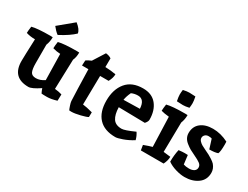

<svg xmlns="http://www.w3.org/2000/svg" viewBox="-69 -1277 2352 1819"><g transform="rotate(30 1107.5 -367.5)"><path d="M509 -512Q528 -512 533 -511Q533 -460 516 -423Q510 -203 506 -98Q551 -94 585 -83L583 -13Q522 6 478 6Q434 6 418 4Q406 -20 398 -44Q315 12 278 12Q99 12 99 -169Q99 -218 107 -410Q54 -410 10 -424Q10 -449 17 -496Q76 -512 219 -512Q238 -512 243 -511Q243 -462 226 -420V-218Q226 -154 239.5 -124.5Q253 -95 297.5 -95Q342 -95 389 -126L383 -410Q339 -412 300 -424Q300 -449 307 -496Q366 -512 509 -512ZM210 -616 368 -747Q427 -700 431 -660Q405 -635 365.5 -608Q326 -581 272 -553Q240 -577 210 -616Z M747 12 725 11Q719 0 709 -30Q699 -60 698 -75Q693 -174 687 -418H617L620 -475Q643 -491 675 -504L756 -632Q795 -628 817 -611L816 -516Q879 -514 933 -504Q933 -464 908 -418H815Q811 -208 810 -103Q850 -99 919 -80L918 -28Q901 -17 842.5 -2.5Q784 12 747 12Z M1240 -86Q1274 -86 1378 -133Q1400 -101 1411 -59Q1356 -25 1303.5 -6.5Q1251 12 1229 12Q1108 12 1045.5 -55Q983 -122 983 -245.5Q983 -369 1045 -444.5Q1107 -520 1229 -520Q1326 -520 1377 -457Q1428 -394 1428 -293Q1428 -272 1404 -245L1116 -250Q1118 -170 1146 -128Q1174 -86 1240 -86ZM1220 -437Q1182 -437 1149 -422Q1126 -374 1120 -333Q1198 -336 1297 -337Q1292 -437 1220 -437Z M1694 -512Q1713 -512 1718 -511Q1718 -462 1701 -420Q1697 -204 1696 -96L1774 -87Q1774 -46 1751 0H1502L1493 -55Q1555 -78 1583 -85L1572 -409Q1513 -415 1485 -424Q1485 -449 1492 -496Q1551 -512 1694 -512ZM1694 -701Q1703 -656 1703 -632.5Q1703 -609 1699 -580Q1659 -571 1631.5 -571Q1604 -571 1565 -574Q1556 -619 1556 -642.5Q1556 -666 1560 -695Q1600 -704 1627.5 -704Q1655 -704 1694 -701Z M2162 -477 2163 -446Q2163 -368 2151 -344Q2118 -332 2059 -332L2027 -433Q2014 -438 1991 -438Q1968 -438 1953.5 -424Q1939 -410 1939 -391Q1939 -372 1954 -356.5Q1969 -341 1985 -332Q2001 -323 2031.5 -308.5Q2062 -294 2077.5 -286Q2093 -278 2117.5 -262Q2142 -246 2155 -232Q2187 -194 2187 -149Q2187 -72 2128.5 -30Q2070 12 1985 12Q1940 12 1886.5 -4Q1833 -20 1796 -47Q1796 -119 1810 -181Q1850 -186 1875 -186Q1900 -186 1909 -185L1921 -88Q1946 -79 1981 -79Q2016 -79 2036.5 -93Q2057 -107 2057 -132.5Q2057 -158 2034 -175Q2011 -192 1971 -210.5Q1931 -229 1909 -241.5Q1887 -254 1862 -274Q1811 -313 1811 -370Q1811 -441 1860.5 -480.5Q1910 -520 1994 -520Q2078 -520 2162 -477Z"/></g></svg>

Font: Inika
Style: Bold
Weight: 700
Version: Version 1.001